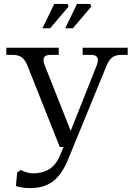

<svg xmlns="http://www.w3.org/2000/svg" viewBox="-20 -944 684 980"><path d="M120.1 -608.9Q108.4 -638.2 91.3 -651.1Q74.2 -664.1 43 -664.1H12.2V-700.2H279.8V-664.1H237.8Q186.5 -664.1 209 -608.9L340.8 -275.9L473.1 -608.9Q495.6 -664.1 443.8 -664.1H401.9V-700.2H631.8V-664.1H602.1Q569.8 -664.1 553 -651.1Q536.1 -638.2 523.9 -608.9L329.1 -133.8Q314.5 -97.7 297.4 -71.3Q280.3 -44.9 262.2 -28.3Q244.1 -11.7 222.7 -1.7Q201.2 8.3 179.9 12.2Q158.7 16.1 132.8 16.1Q94.7 16.1 61 5.9L67.9 -64L85.9 -76.2Q121.1 -59.1 147 -59.1Q196.3 -59.1 231.7 -80.8Q267.1 -102.5 288.1 -154.8L304.2 -193.8H285.2ZM196.8 -799.8 256.8 -923.8H325.2L330.1 -910.2L235.8 -799.8ZM313 -799.8 373 -923.8H440.9L445.8 -910.2L352.1 -799.8Z"/></svg>

Font: LT Superior Serif
Style: Regular
Weight: 400
Designer: Daniel Lyons
Foundry: LyonsType
Version: Version 2.120;FEAKit 1.0